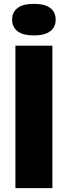

<svg xmlns="http://www.w3.org/2000/svg" viewBox="-20 -977 352 997"><path d="M60 0V-740H252V0ZM156 -793Q99.5 -793 71.2 -814.8Q43 -836.5 43 -875Q43 -914 71.2 -935.5Q99.5 -957 156 -957Q212.5 -957 240.8 -935.5Q269 -914 269 -875Q269 -836.5 240.8 -814.8Q212.5 -793 156 -793Z"/></svg>

Font: Encode Sans XBd
Style: Regular
Weight: 800
Designer: Multiple Designers
Foundry: Impallari Type
Version: Version 3.002; ttfautohint (v1.8.3) -l 8 -r 50 -G 200 -x 14 